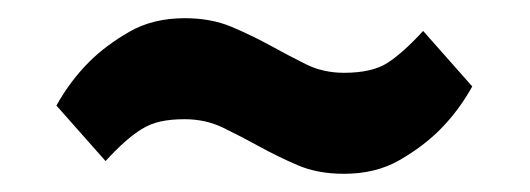

<svg xmlns="http://www.w3.org/2000/svg" viewBox="-20 -426 582 211"><path d="M358 -346Q389 -346 406 -357Q423 -368 445 -392L499 -331Q484 -304 463 -283Q445 -265 419 -250Q393 -235 358 -235Q329 -235 307 -244.5Q285 -254 265 -265Q245 -276 225.5 -285.5Q206 -295 183 -295Q168 -295 156.5 -292.5Q145 -290 135.5 -284Q126 -278 116.5 -269.5Q107 -261 96 -249L42 -310Q57 -337 78 -358Q96 -376 122 -391Q148 -406 183 -406Q212 -406 234.5 -396.5Q257 -387 277 -376Q297 -365 316 -355.5Q335 -346 358 -346Z"/></svg>

Font: Amaranth
Style: Bold
Weight: 700
Designer: Gesine Todt
Foundry: Gesine Todt
Version: Version 1.001